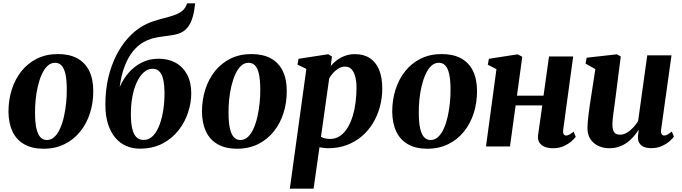

<svg xmlns="http://www.w3.org/2000/svg" viewBox="-20 -882 4106 1156"><path d="M329 -556.5Q398 -556.5 445.2 -530.8Q492.5 -505 517 -455.5Q541.5 -406 541.5 -335Q542 -264.5 522 -201.5Q502 -138.5 463.2 -90.2Q424.5 -42 368.8 -14.2Q313 13.5 241.5 13.5Q174 13.5 127 -12.8Q80 -39 56 -88.5Q32 -138 31 -208.5Q31 -280 51 -343Q71 -406 109.5 -454Q148 -502 203.2 -529.2Q258.5 -556.5 329 -556.5ZM312 -504Q285.5 -504 265.5 -484.8Q245.5 -465.5 231.2 -433.5Q217 -401.5 207.8 -362Q198.5 -322.5 194.5 -281Q190.5 -239.5 191 -202Q191 -143.5 199.5 -107.5Q208 -71.5 223.8 -55.2Q239.5 -39 261.5 -39Q288 -39 308 -58Q328 -77 342.2 -109.2Q356.5 -141.5 365.2 -181.2Q374 -221 378.2 -262.5Q382.5 -304 382 -342Q382 -401.5 373.8 -437Q365.5 -472.5 350 -488.2Q334.5 -504 312 -504Z M1155 -862 1149.5 -821Q1143 -782 1130.2 -751.8Q1117.5 -721.5 1094.5 -701.5Q1071.5 -681.5 1034 -673.5Q1023.5 -671.5 1011.5 -669.5Q999.5 -667.5 987 -666Q968.5 -663.5 944.8 -660.2Q921 -657 895 -649.8Q869 -642.5 844 -628Q810 -609.5 780.5 -573Q751 -536.5 730.2 -482.5Q709.5 -428.5 700.5 -357Q720 -403.5 753.2 -442.5Q786.5 -481.5 832.5 -505Q878.5 -528.5 935.5 -528.5Q993 -528.5 1037.2 -504.2Q1081.5 -480 1106.5 -433.2Q1131.5 -386.5 1131.5 -320Q1131.5 -264 1112.5 -205.5Q1093.5 -147 1055 -97.5Q1016.5 -48 958 -17.5Q899.5 13 820.5 13Q777 13 739.5 -3.5Q702 -20 674 -53Q646 -86 630.2 -135.8Q614.5 -185.5 614.5 -252Q614.5 -340.5 632.2 -415Q650 -489.5 680.5 -549.2Q711 -609 750 -652Q789 -695 830.5 -720.5Q864 -740.5 897.5 -752Q931 -763.5 962.8 -771.5Q994.5 -779.5 1021.8 -788.2Q1049 -797 1069.5 -810.5Q1090 -824 1101 -848L1107 -862ZM899.5 -468Q869 -468 844.5 -445.5Q820 -423 802.5 -384.2Q785 -345.5 776.2 -295.2Q767.5 -245 768 -189Q768.5 -139.5 776.5 -106.2Q784.5 -73 801.2 -56.2Q818 -39.5 845 -39.5Q878.5 -39.5 902.5 -65.5Q926.5 -91.5 941.8 -133.8Q957 -176 964 -226.2Q971 -276.5 970.5 -325Q969.5 -402.5 951.5 -435.2Q933.5 -468 899.5 -468Z M1494 -556.5Q1563 -556.5 1610.2 -530.8Q1657.5 -505 1682 -455.5Q1706.5 -406 1706.5 -335Q1707 -264.5 1687 -201.5Q1667 -138.5 1628.2 -90.2Q1589.5 -42 1533.8 -14.2Q1478 13.5 1406.5 13.5Q1339 13.5 1292 -12.8Q1245 -39 1221 -88.5Q1197 -138 1196 -208.5Q1196 -280 1216 -343Q1236 -406 1274.5 -454Q1313 -502 1368.2 -529.2Q1423.5 -556.5 1494 -556.5ZM1477 -504Q1450.5 -504 1430.5 -484.8Q1410.5 -465.5 1396.2 -433.5Q1382 -401.5 1372.8 -362Q1363.5 -322.5 1359.5 -281Q1355.5 -239.5 1356 -202Q1356 -143.5 1364.5 -107.5Q1373 -71.5 1388.8 -55.2Q1404.5 -39 1426.5 -39Q1453 -39 1473 -58Q1493 -77 1507.2 -109.2Q1521.5 -141.5 1530.2 -181.2Q1539 -221 1543.2 -262.5Q1547.5 -304 1547 -342Q1547 -401.5 1538.8 -437Q1530.5 -472.5 1515 -488.2Q1499.5 -504 1477 -504Z M1725 254 1824.5 -467 1771 -493 1777.5 -528 1956 -555.5 1978.5 -542 1971.5 -484.5Q1986.5 -503.5 2008.5 -519.8Q2030.5 -536 2057.8 -546Q2085 -556 2117 -556Q2170 -556 2206.8 -532Q2243.5 -508 2262.5 -462Q2281.5 -416 2281.5 -349.5Q2281.5 -292.5 2267.2 -239.2Q2253 -186 2225.5 -140.8Q2198 -95.5 2158.2 -61.5Q2118.5 -27.5 2067.5 -8.5Q2016.5 10.5 1955.5 10.5Q1943.5 10.5 1930 8.8Q1916.5 7 1903.5 4.5L1868 254ZM1912.5 -58.5Q1923 -52 1936.2 -48.8Q1949.5 -45.5 1967 -45.5Q2001.5 -45.5 2027.5 -63.5Q2053.5 -81.5 2072.5 -112.5Q2091.5 -143.5 2103.5 -183.2Q2115.5 -223 2121 -267Q2126.5 -311 2126.5 -354Q2126.5 -391 2119.2 -419.5Q2112 -448 2097 -464.5Q2082 -481 2057.5 -481Q2037 -481 2018.8 -470.2Q2000.5 -459.5 1986 -443.2Q1971.5 -427 1962 -410Z M2639.5 -556.5Q2708.5 -556.5 2755.8 -530.8Q2803 -505 2827.5 -455.5Q2852 -406 2852 -335Q2852.5 -264.5 2832.5 -201.5Q2812.5 -138.5 2773.8 -90.2Q2735 -42 2679.2 -14.2Q2623.5 13.5 2552 13.5Q2484.5 13.5 2437.5 -12.8Q2390.5 -39 2366.5 -88.5Q2342.5 -138 2341.5 -208.5Q2341.5 -280 2361.5 -343Q2381.5 -406 2420 -454Q2458.5 -502 2513.8 -529.2Q2569 -556.5 2639.5 -556.5ZM2622.5 -504Q2596 -504 2576 -484.8Q2556 -465.5 2541.8 -433.5Q2527.5 -401.5 2518.2 -362Q2509 -322.5 2505 -281Q2501 -239.5 2501.5 -202Q2501.5 -143.5 2510 -107.5Q2518.5 -71.5 2534.2 -55.2Q2550 -39 2572 -39Q2598.5 -39 2618.5 -58Q2638.5 -77 2652.8 -109.2Q2667 -141.5 2675.8 -181.2Q2684.5 -221 2688.8 -262.5Q2693 -304 2692.5 -342Q2692.5 -401.5 2684.2 -437Q2676 -472.5 2660.5 -488.2Q2645 -504 2622.5 -504Z M3371 -101.5Q3368.5 -82.5 3373.8 -74.2Q3379 -66 3388.5 -66Q3397 -66 3406.5 -70.8Q3416 -75.5 3433.5 -89L3446.5 -58.5Q3440 -49 3421.8 -32.5Q3403.5 -16 3375 -2.8Q3346.5 10.5 3308.5 10.5Q3280.5 10.5 3259.2 1.8Q3238 -7 3227.2 -24.5Q3216.5 -42 3219.5 -67.5L3245 -247.5H3084.5L3050.5 0H2906L2969 -465.5L2917 -492.5L2923.5 -528L3097 -555L3124.5 -540L3092.5 -306H3252.5L3285.5 -542H3431Z M3647.5 10.5Q3615.5 10.5 3586 -2Q3556.5 -14.5 3537 -41Q3517.5 -67.5 3517 -110.5Q3517 -127.5 3518.8 -148.5Q3520.5 -169.5 3523.5 -192.8Q3526.5 -216 3529.8 -239.5Q3533 -263 3536.5 -284.5L3564.5 -466L3505.5 -499L3512 -534.5L3694 -555L3717.5 -542L3685 -287.5Q3682.5 -266 3679.2 -243.8Q3676 -221.5 3673.2 -200.5Q3670.5 -179.5 3668.8 -162.5Q3667 -145.5 3667 -135Q3667 -112 3671.8 -98Q3676.5 -84 3686.8 -77.5Q3697 -71 3713 -71Q3734 -71 3754.2 -83Q3774.5 -95 3792 -113.8Q3809.5 -132.5 3822 -153L3877 -549H4023L3960.5 -101.5Q3958 -83 3963.5 -74.5Q3969 -66 3979 -66Q3988 -66 3998 -71.2Q4008 -76.5 4024.5 -90L4037.5 -59.5Q4030.5 -49 4011.8 -32.2Q3993 -15.5 3965 -2.8Q3937 10 3901.5 10Q3863 10 3843.5 -5Q3824 -20 3821 -46Q3821 -49.5 3821 -55.5Q3821 -61.5 3821.8 -68.5Q3822.5 -75.5 3823.5 -83.2Q3824.5 -91 3825.5 -98L3823.5 -98.5Q3811 -78.5 3794.2 -59.2Q3777.5 -40 3755.8 -24Q3734 -8 3707.2 1.2Q3680.5 10.5 3647.5 10.5Z"/></svg>

Font: Merriweather 48pt ExtraBold
Style: Italic
Weight: 800
Italic angle: -7.8°
Version: Version 2.101